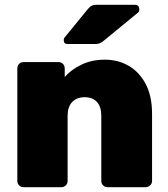

<svg xmlns="http://www.w3.org/2000/svg" viewBox="-20 -778 698 798"><path d="M78 0Q67 0 59.5 -7.5Q52 -15 52 -26V-494Q52 -505 59.5 -512.5Q67 -520 78 -520H223Q234 -520 241.5 -512.5Q249 -505 249 -494V-458Q275 -488 318 -509Q361 -530 416 -530Q470 -530 514 -505Q558 -480 585 -430Q612 -380 612 -304V-26Q612 -15 604 -7.5Q596 0 585 0H427Q416 0 408.5 -7.5Q401 -15 401 -26V-297Q401 -334 383 -354Q365 -374 332 -374Q299 -374 280 -354Q261 -334 261 -297V-26Q261 -15 253.5 -7.5Q246 0 235 0ZM261 -595Q245 -595 245 -611Q245 -619 250 -624L344 -739Q354 -751 361.5 -754.5Q369 -758 381 -758H540Q559 -758 559 -738Q559 -731 554 -726L414 -611Q406 -604 397.5 -599.5Q389 -595 374 -595Z"/></svg>

Font: Rubik ExtraBold
Style: Regular
Weight: 800
Designer: Hubert and Fischer
Foundry: Hubert and Fischer
Version: Version 2.300;gftools[0.9.30]